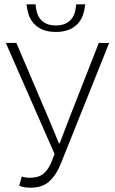

<svg xmlns="http://www.w3.org/2000/svg" viewBox="-20 -858 531 890"><path d="M123 12Q105 12 93.5 10Q82 8 69 3L81 -40Q96 -34 118 -34Q156 -34 178 -50Q200 -66 216 -101L233 -144L7 -659H56L206 -307L253 -194H257L300 -307L438 -659H486L263 -102Q242 -48 209.5 -18Q177 12 123 12ZM239 -710Q201 -710 175.5 -721.5Q150 -733 134.5 -751.5Q119 -770 112 -792.5Q105 -815 103 -838H145Q146 -819 151 -801Q156 -783 167 -769.5Q178 -756 195.5 -748Q213 -740 239 -740Q264 -740 282 -748Q300 -756 311 -769.5Q322 -783 327 -801Q332 -819 333 -838H375Q373 -815 366 -792.5Q359 -770 343.5 -751.5Q328 -733 302.5 -721.5Q277 -710 239 -710Z"/></svg>

Font: Giro Light
Style: Regular
Weight: 300
Designer: Paul D. Hunt
Foundry: Adobe Systems Incorporated
Version: Version 1.000;PS 1.0;hotconv 1.0.88;makeotf.lib2.5.647800